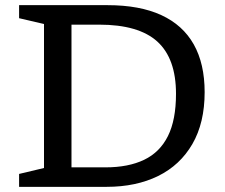

<svg xmlns="http://www.w3.org/2000/svg" viewBox="-20 -724 873 744"><path d="M662 -360.5Q662 -497 589.8 -562.8Q517.5 -628.5 364 -628.5H195.5V-704H397Q521.5 -704 605 -665.5Q688.5 -627 730.8 -552Q773 -477 773 -367Q773 -248 725.5 -166Q678 -84 592.8 -42Q507.5 0 393 0H195.5V-75.5H389Q477.5 -75.5 538.5 -104.8Q599.5 -134 630.8 -196.8Q662 -259.5 662 -360.5ZM54 0V-50L150.5 -73V-631L54 -653.5V-704H257V0Z"/></svg>

Font: Newsreader 7pt
Style: Regular
Weight: 400
Designer: Hugues Gentile
Foundry: Production Type
Version: Version 1.003